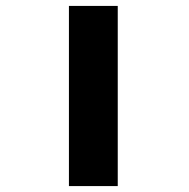

<svg xmlns="http://www.w3.org/2000/svg" viewBox="-20 -629 640 649"><path d="M378 -609V0H213V-609Z"/></svg>

Font: JuliaMono ExtraBold
Style: Regular
Weight: 800
Monospace: yes
Designer: cormullion
Foundry: corm
Version: Version 0.055; ttfautohint (v1.8.4)